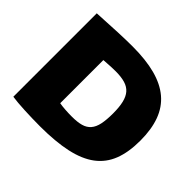

<svg xmlns="http://www.w3.org/2000/svg" viewBox="-172 -968 1196 1196"><g transform="rotate(45 425.5 -370.0)"><path d="M312 10Q277 10 242 9Q207 8 174 6.5Q141 5 113 2.5Q85 0 65 -3V-738Q170 -744 242.5 -747Q315 -750 369 -750Q486 -750 570.5 -727.5Q655 -705 710 -658.5Q765 -612 791.5 -540Q818 -468 818 -369Q818 -267 790 -195Q762 -123 701.5 -77.5Q641 -32 544.5 -11Q448 10 312 10ZM410 -173Q459 -173 491 -182Q523 -191 542.5 -213.5Q562 -236 570 -274Q578 -312 578 -369Q578 -424 569 -462Q560 -500 540 -523Q520 -546 486.5 -556Q453 -566 404 -566Q386 -566 362.5 -565Q339 -564 300 -561V-181Q322 -177 351.5 -175Q381 -173 410 -173Z"/></g></svg>

Font: Encode Sans Wide
Style: Black
Weight: 900
Designer: Pablo Impallari, Andres Torresi
Foundry: Pablo Impallari, Andres Torresi
Version: Version 1.000; ttfautohint (v1.00) -l 8 -r 50 -G 200 -x 14 -